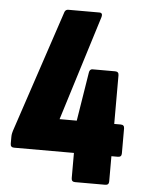

<svg xmlns="http://www.w3.org/2000/svg" viewBox="-49 -695 554 735"><g transform="rotate(5 227.5 -327.5)"><path d="M267 0Q253 0 253 -14V-111H23Q9 -111 9 -125V-151Q9 -159 10.5 -165.5Q12 -172 13 -175L170 -646Q174 -655 184 -655H303Q317 -655 313 -639L187 -235H253L283 -422Q285 -436 296 -436H383Q397 -436 397 -422V-235H422Q436 -235 436 -221V-125Q436 -111 422 -111H397V-14Q397 0 383 0Z"/></g></svg>

Font: Sofia Sans Extra Condensed Black
Style: Regular
Weight: 900
Designer: Botio Nikoltchev, Ani Petrova
Foundry: lettersoup
Version: Version 4.101